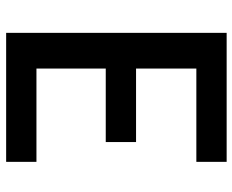

<svg xmlns="http://www.w3.org/2000/svg" viewBox="-88 -688 775 640"><g transform="rotate(90 300.0 -367.5)"><path d="M89 0V-735H519V-634H208V-433H453V-332H208V-101H519V0Z"/></g></svg>

Font: Iosevka Curly Extended
Style: Bold
Weight: 700
Width: 7
Monospace: yes
Designer: Belleve Invis
Foundry: Belleve Invis
Version: Version 11.1.0; ttfautohint (v1.8.3)